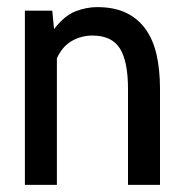

<svg xmlns="http://www.w3.org/2000/svg" viewBox="-20 -520 515 540"><path d="M340 0H430V-270C430 -305.3 426.8 -337.2 420.5 -365.5C414.2 -393.8 403.8 -418 389.5 -438C375.2 -458 356.8 -473.3 334.5 -484C312.2 -494.7 285 -500 253 -500C233 -500 212.7 -496 192 -488C171.3 -480 151.3 -463.3 132 -438L127 -490H50V0H140V-356C150 -378 163.8 -394.2 181.5 -404.5C199.2 -414.8 218.7 -420 240 -420C276 -420 301.7 -408 317 -384C332.3 -360 340 -322 340 -270Z"/></svg>

Font: Cabin Condensed
Style: Regular
Weight: 400
Designer: Pablo Impallari
Foundry: Pablo Impallari. www.impallari.com Igino Marini. www.ikern.com
Version: Version 1.006